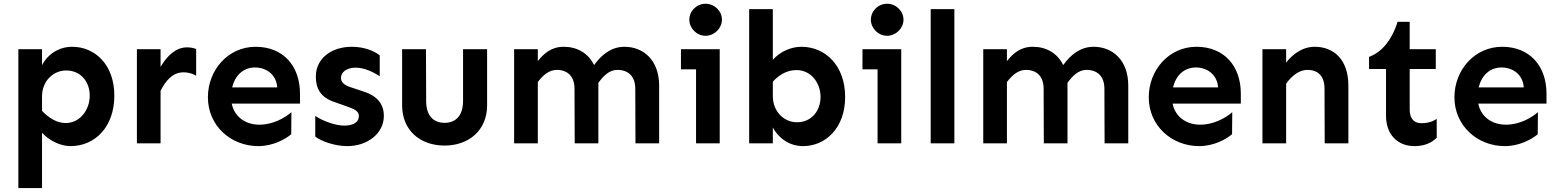

<svg xmlns="http://www.w3.org/2000/svg" viewBox="-20 -751 8160 1006"><path d="M327.1 -381.8C401.4 -381.8 450.2 -324.2 450.2 -250C450.2 -176.8 400.4 -106.4 324.2 -106.4C276.4 -106.4 235.4 -133.8 200.2 -169.9V-246.1C200.2 -327.1 259.8 -381.8 327.1 -381.8ZM358.4 -505.9C285.2 -505.9 228.5 -463.9 200.2 -410.2V-493.2H76.2V234.4H200.2V-55.7C236.3 -15.6 294.9 14.6 349.6 14.6C476.6 14.6 579.1 -85 579.1 -250C579.1 -414.1 475.6 -505.9 358.4 -505.9Z M1007.8 -494.1C993.2 -500 977.5 -502.9 960 -502.9C901.4 -502.9 855.5 -459 821.3 -400.4V-493.2H697.3V0H821.3V-275.4C849.6 -330.1 884.8 -372.1 942.4 -372.1C964.8 -372.1 987.3 -366.2 1007.8 -354.5Z M1316.4 -397.5C1372.1 -397.5 1427.7 -363.3 1432.6 -293H1196.3C1211.9 -356.4 1254.9 -397.5 1316.4 -397.5ZM1319.3 -505.9C1174.8 -505.9 1069.3 -383.8 1069.3 -241.2C1069.3 -93.8 1187.5 14.6 1334 14.6C1408.2 14.6 1474.6 -20.5 1505.9 -47.9L1506.8 -163.1C1471.7 -132.8 1410.2 -97.7 1338.9 -97.7C1263.7 -97.7 1207 -141.6 1194.3 -208H1551.8V-260.7C1551.8 -405.3 1463.9 -505.9 1319.3 -505.9Z M1824.2 -505.9C1712.9 -505.9 1634.8 -442.4 1634.8 -349.6C1634.8 -287.1 1659.2 -240.2 1734.4 -215.8L1794.9 -194.3C1837.9 -179.7 1860.4 -168 1860.4 -143.6C1860.4 -111.3 1833 -92.8 1783.2 -92.8C1736.3 -92.8 1668.9 -118.2 1631.8 -143.6V-35.2C1664.1 -10.7 1733.4 14.6 1799.8 14.6C1905.3 14.6 1991.2 -51.8 1991.2 -143.6C1991.2 -208 1954.1 -251 1878.9 -273.4L1823.2 -292C1779.3 -304.7 1766.6 -323.2 1766.6 -343.8C1766.6 -372.1 1795.9 -396.5 1842.8 -396.5C1890.6 -396.5 1938.5 -372.1 1969.7 -351.6V-460.9C1941.4 -484.4 1885.7 -505.9 1824.2 -505.9Z M2406.2 -493.2V-221.7C2406.2 -144.5 2367.2 -107.4 2309.6 -107.4C2251 -107.4 2212.9 -144.5 2212.9 -221.7L2211.9 -493.2H2086.9V-199.2C2086.9 -68.4 2180.7 11.7 2309.6 11.7C2436.5 11.7 2532.2 -68.4 2532.2 -199.2V-493.2Z M2673.8 -493.2V0H2797.9V-321.3C2824.2 -355.5 2855.5 -384.8 2897.5 -384.8C2952.1 -384.8 2990.2 -352.5 2990.2 -286.1L2991.2 0H3115.2V-317.4C3142.6 -353.5 3171.9 -384.8 3214.8 -384.8C3270.5 -384.8 3308.6 -352.5 3308.6 -286.1L3309.6 0H3433.6V-302.7C3433.6 -436.5 3350.6 -505.9 3252 -505.9C3182.6 -505.9 3131.8 -463.9 3092.8 -410.2C3061.5 -473.6 3002.9 -505.9 2933.6 -505.9C2867.2 -505.9 2828.1 -468.8 2797.9 -430.7V-493.2Z M3676.8 -731.4C3629.9 -731.4 3591.8 -693.4 3591.8 -647.5C3591.8 -603.5 3629.9 -563.5 3676.8 -563.5C3723.6 -563.5 3762.7 -603.5 3762.7 -647.5C3762.7 -693.4 3723.6 -731.4 3676.8 -731.4ZM3547.9 -493.2V-387.7H3627V0H3751V-493.2Z M4153.3 -383.8C4229.5 -383.8 4279.3 -316.4 4279.3 -243.2C4279.3 -168.9 4230.5 -110.4 4156.2 -110.4C4088.9 -110.4 4029.3 -165 4029.3 -248V-323.2C4064.5 -361.3 4105.5 -383.8 4153.3 -383.8ZM4178.7 -505.9C4124 -505.9 4065.4 -479.5 4029.3 -437.5V-703.1H3905.3V0H4029.3V-83C4057.6 -29.3 4114.3 14.6 4187.5 14.6C4304.7 14.6 4408.2 -79.1 4408.2 -243.2C4408.2 -406.2 4305.7 -505.9 4178.7 -505.9Z M4627.9 -731.4C4581.1 -731.4 4543 -693.4 4543 -647.5C4543 -603.5 4581.1 -563.5 4627.9 -563.5C4674.8 -563.5 4713.9 -603.5 4713.9 -647.5C4713.9 -693.4 4674.8 -731.4 4627.9 -731.4ZM4499 -493.2V-387.7H4578.1V0H4702.1V-493.2Z M4856.4 -703.1V0H4980.5V-703.1Z M5131.8 -493.2V0H5255.9V-321.3C5282.2 -355.5 5313.5 -384.8 5355.5 -384.8C5410.2 -384.8 5448.2 -352.5 5448.2 -286.1L5449.2 0H5573.2V-317.4C5600.6 -353.5 5629.9 -384.8 5672.9 -384.8C5728.5 -384.8 5766.6 -352.5 5766.6 -286.1L5767.6 0H5891.6V-302.7C5891.6 -436.5 5808.6 -505.9 5710 -505.9C5640.6 -505.9 5589.8 -463.9 5550.8 -410.2C5519.5 -473.6 5460.9 -505.9 5391.6 -505.9C5325.2 -505.9 5286.1 -468.8 5255.9 -430.7V-493.2Z M6246.1 -397.5C6301.8 -397.5 6357.4 -363.3 6362.3 -293H6126C6141.6 -356.4 6184.6 -397.5 6246.1 -397.5ZM6249 -505.9C6104.5 -505.9 5999 -383.8 5999 -241.2C5999 -93.8 6117.2 14.6 6263.7 14.6C6337.9 14.6 6404.3 -20.5 6435.5 -47.9L6436.5 -163.1C6401.4 -132.8 6339.8 -97.7 6268.6 -97.7C6193.4 -97.7 6136.7 -141.6 6124 -208H6481.4V-260.7C6481.4 -405.3 6393.6 -505.9 6249 -505.9Z M6594.7 -493.2V0H6718.8V-312.5C6746.1 -351.6 6786.1 -384.8 6830.1 -384.8C6885.7 -384.8 6919.9 -352.5 6919.9 -286.1L6920.9 0H7044.9V-302.7C7044.9 -438.5 6968.8 -505.9 6868.2 -505.9C6801.8 -505.9 6749 -462.9 6718.8 -422.9V-493.2Z M7302.7 -636.7C7271.5 -536.1 7215.8 -475.6 7153.3 -453.1V-389.6H7242.2V-144.5C7242.2 -45.9 7302.7 14.6 7391.6 14.6C7447.3 14.6 7483.4 -4.9 7507.8 -29.3V-127.9C7485.4 -113.3 7461.9 -105.5 7426.8 -105.5C7386.7 -105.5 7366.2 -132.8 7366.2 -176.8V-389.6H7502.9V-493.2H7366.2V-636.7Z M7847.7 -397.5C7903.3 -397.5 7959 -363.3 7963.9 -293H7727.5C7743.2 -356.4 7786.1 -397.5 7847.7 -397.5ZM7850.6 -505.9C7706.1 -505.9 7600.6 -383.8 7600.6 -241.2C7600.6 -93.8 7718.8 14.6 7865.2 14.6C7939.5 14.6 8005.9 -20.5 8037.1 -47.9L8038.1 -163.1C8002.9 -132.8 7941.4 -97.7 7870.1 -97.7C7794.9 -97.7 7738.3 -141.6 7725.6 -208H8083V-260.7C8083 -405.3 7995.1 -505.9 7850.6 -505.9Z"/></svg>

Font: Sen-gleads
Style: Bold
Weight: 700
Designer: Kosal Sen, Philatype
Foundry: Philatype
Version: Version 1.004; ttfautohint (v1.8.3)